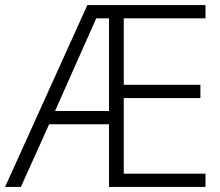

<svg xmlns="http://www.w3.org/2000/svg" viewBox="-21 -734 863 754"><path d="M786 0V-52H465V-349H766V-401H465V-662H786V-714H322L-1 0H61L172 -246H407V0ZM195 -298 357 -662H407V-298Z"/></svg>

Font: Noto Sans Telugu Light
Style: Regular
Weight: 300
Designer: Jelle Bosma - Monotype Design Team
Foundry: Monotype Imaging Inc.
Version: Version 2.005